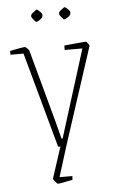

<svg xmlns="http://www.w3.org/2000/svg" viewBox="-55 -650 508 864"><g transform="rotate(-5 198.5 -218.5)"><path d="M171 176Q169 176 159.5 165Q150 154 151 151L197 10L190 11Q189 11 187.5 9.5Q186 8 186 8L68 -421H9V-438Q9 -438 23.5 -441Q38 -444 54.5 -447Q71 -450 75 -450Q79 -450 86.5 -443Q94 -436 95 -433L183 -110L205 -25H210L334 -421H254V-441Q254 -441 267.5 -442.5Q281 -444 299.5 -445.5Q318 -447 333.5 -448.5Q349 -450 352 -450Q355 -450 361 -441Q367 -432 367 -430L225 6L181 147H239L238 164Q238 164 223 167Q208 170 192 173Q176 176 171 176ZM244 -592Q245 -595 256.5 -604Q268 -613 270 -613Q274 -613 285 -602Q296 -591 294 -586L292 -577Q291 -573 279.5 -565.5Q268 -558 265 -558Q261 -558 251.5 -570Q242 -582 243 -585ZM118 -592Q119 -595 130.5 -604Q142 -613 144 -613Q148 -613 159 -602Q170 -591 168 -586L166 -577Q165 -573 153.5 -565.5Q142 -558 139 -558Q135 -558 125.5 -570Q116 -582 117 -585Z"/></g></svg>

Font: Grenze Gotisch Thin
Style: Regular
Weight: 100
Designer: Renata Polastri
Foundry: Omnibus-Type
Version: Version 1.001